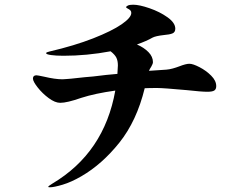

<svg xmlns="http://www.w3.org/2000/svg" viewBox="-20 -786 1040 816"><path d="M899 -420Q899 -407 891 -401.5Q883 -396 861 -396Q836 -396 773 -403Q674 -412 648 -412Q613 -412 595 -411Q561 -272 487.5 -180Q414 -88 326 -37Q283 -12 246 -1Q209 10 192 10Q185 10 185 8Q185 5 203 -6Q423 -137 470 -401Q384 -389 325 -370Q265 -349 236 -349Q214 -349 187 -369Q160 -389 140 -414.5Q120 -440 120 -452Q120 -466 135 -466Q140 -466 168 -460Q214 -449 246 -449L261 -450Q279 -451 308.5 -454.5Q338 -458 376 -461Q405 -465 431 -467.5Q457 -470 479 -472L481 -508Q481 -528 474.5 -541Q468 -554 450 -568Q349 -549 250 -549Q218 -549 197 -552Q176 -555 176 -560Q176 -564 190 -567Q297 -592 376 -623Q455 -654 496.5 -682.5Q538 -711 538 -731Q538 -738 534 -742Q530 -746 523 -749.5Q516 -753 516 -755Q516 -759 523.5 -762.5Q531 -766 546 -766Q572 -766 615.5 -751Q659 -736 692 -712.5Q725 -689 725 -664Q725 -649 713 -644Q701 -639 676 -637Q641 -633 628 -626Q604 -612 562 -597Q592 -584 611 -564.5Q630 -545 630 -522Q630 -515 623 -503Q617 -494 613 -485L687 -490Q700 -491 714.5 -495Q729 -499 742 -504Q770 -515 785 -515Q800 -515 828 -500.5Q856 -486 877.5 -464.5Q899 -443 899 -420Z"/></svg>

Font: Shippori Antique
Style: Regular
Weight: 400
Designer: FONTDASU
Foundry: FONTDASU / Google Inc. / but / Adobe
Version: Version 2.001